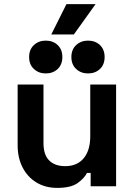

<svg xmlns="http://www.w3.org/2000/svg" viewBox="-20 -908 656 936"><path d="M259 8Q201 8 157.5 -18.5Q114 -45 90 -92Q66 -139 66 -200V-496H192V-210Q192 -154 219.5 -126Q247 -98 298 -98Q356 -98 388 -136.5Q420 -175 420 -244V-496H546V0H422V-65H404Q392 -40 359 -16Q326 8 259 8ZM409 -550Q375 -550 351.5 -571.5Q328 -593 328 -630Q328 -667 351.5 -688.5Q375 -710 409 -710Q444 -710 467 -688.5Q490 -667 490 -630Q490 -593 467 -571.5Q444 -550 409 -550ZM203 -550Q169 -550 145.5 -571.5Q122 -593 122 -630Q122 -667 145.5 -688.5Q169 -710 203 -710Q238 -710 261 -688.5Q284 -667 284 -630Q284 -593 261 -571.5Q238 -550 203 -550ZM230 -740 304 -888H446L340 -740Z"/></svg>

Font: Space Grotesk Light
Style: Bold
Weight: 700
Version: Version 2.000